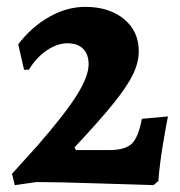

<svg xmlns="http://www.w3.org/2000/svg" viewBox="-20 -530 524 559"><path d="M238 -343Q238 -372 222 -388Q206 -404 176 -404Q147 -404 116.5 -383.5Q86 -363 64 -327H50L33 -401Q72 -452 123.5 -481Q175 -510 228 -510Q298 -510 341 -474.5Q384 -439 384 -381Q384 -349 368 -315Q352 -281 312.5 -231.5Q273 -182 197 -101L201 -93H297Q344 -93 363.5 -111.5Q383 -130 393 -184L469 -191Q465 -173 455 -113.5Q445 -54 441 -3L427 9Q387 8 266.5 4Q146 0 87 0L23 9L15 -24L90 -107Q170 -199 204 -253.5Q238 -308 238 -343Z"/></svg>

Font: Sahitya
Style: Bold
Weight: 700
Designer: Juan Pablo del Peral
Foundry: Juan Pablo del Peral (http://www.huertatipografica.com)
Version: Version 1.001;PS 001.000;hotconv 1.0.70;makeotf.lib2.5.58329